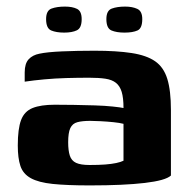

<svg xmlns="http://www.w3.org/2000/svg" viewBox="-20 -558 574 583"><path d="M253 5Q183 5 140 0.5Q97 -4 73.5 -17Q50 -30 42 -54Q34 -78 34 -116Q34 -167 44 -193.5Q54 -220 79 -230Q104 -240 146 -240Q171 -240 203.5 -239.5Q236 -239 267.5 -238Q299 -237 322.5 -234.5Q346 -232 355 -230Q355 -261 349.5 -279Q344 -297 332 -306.5Q320 -316 300 -319Q280 -322 251 -322Q216 -322 181.5 -321Q147 -320 114.5 -317Q82 -314 55 -310V-338Q55 -365 67 -378Q79 -391 100 -395Q123 -400 168.5 -402Q214 -404 267 -404Q334 -404 379.5 -397Q425 -390 451 -372Q477 -354 488 -318.5Q499 -283 499 -224V-25Q483 -10 419.5 -2.5Q356 5 253 5ZM252 -57Q280 -57 299.5 -58.5Q319 -60 333 -63Q347 -66 355 -70V-182Q344 -185 324.5 -187Q305 -189 285 -190Q265 -191 254 -191Q230 -191 215 -187Q200 -183 193.5 -169Q187 -155 187 -126Q187 -101 192 -85.5Q197 -70 211 -63.5Q225 -57 252 -57ZM358 -459Q334 -459 318.5 -465.5Q303 -472 303 -500Q303 -526 319.5 -532Q336 -538 360 -538Q382 -538 397 -531Q412 -524 412 -500Q412 -472 397.5 -465.5Q383 -459 358 -459ZM175 -459Q151 -459 135.5 -465.5Q120 -472 120 -500Q120 -526 136.5 -532Q153 -538 177 -538Q200 -538 214 -531Q228 -524 228 -500Q228 -473 213.5 -466Q199 -459 175 -459Z"/></svg>

Font: Genos
Style: Bold
Weight: 700
Designer: Robert E. Leuschke
Foundry: Robert E. Leuschke
Version: Version 1.010